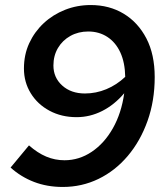

<svg xmlns="http://www.w3.org/2000/svg" viewBox="-20 -730 640 762"><path d="M340 -710Q414 -710 471 -675.5Q528 -641 561 -577.5Q594 -514 594 -424Q594 -330 565.5 -250Q537 -170 487 -111Q437 -52 371 -20Q305 12 229 12Q167 12 115 -8Q63 -28 22 -65L95 -153Q129 -123 163.5 -108.5Q198 -94 236 -94Q294 -94 344 -127.5Q394 -161 428 -221Q462 -281 473 -360Q434 -314 385.5 -289.5Q337 -265 284 -265Q224 -265 176.5 -290.5Q129 -316 102 -360Q75 -404 75 -458Q75 -513 96 -558.5Q117 -604 153.5 -638Q190 -672 238 -691Q286 -710 340 -710ZM330 -605Q291 -605 259.5 -587.5Q228 -570 210 -539.5Q192 -509 192 -470Q192 -422 227 -390.5Q262 -359 317 -359Q361 -359 402 -376Q443 -393 477 -425Q476 -482 457.5 -522Q439 -562 406 -583.5Q373 -605 330 -605Z"/></svg>

Font: Red Hat Mono SemiBold
Style: Italic
Weight: 600
Italic angle: -12°
Monospace: yes
Designer: Pentagram, MCKL
Foundry: MCKL
Version: Version 1.030